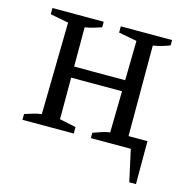

<svg xmlns="http://www.w3.org/2000/svg" viewBox="-95 -575 785 803"><g transform="rotate(15 298.0 -173.5)"><path d="M35 0V-25Q52 -30 68.5 -35.5Q85 -41 107 -44L114 -442L35 -457V-484H257V-460Q239 -454 222.5 -449Q206 -444 186 -441V-43L257 -28V0ZM152 -223V-271H446V-223ZM481 -49H563V137H534L504 0H331V-23Q348 -29 366.5 -35.5Q385 -42 403 -44L410 -442L331 -457V-484H553V-461Q535 -454 518 -449Q501 -444 481 -441Z"/></g></svg>

Font: Piazzolla 24pt
Style: Regular
Weight: 400
Designer: Juan Pablo del Peral
Foundry: Huerta Tipografica
Version: Version 2.005